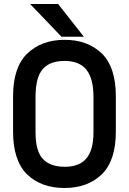

<svg xmlns="http://www.w3.org/2000/svg" viewBox="-20 -920 650 968"><path d="M272.9 -899.9 402.8 -734.9H290L131.8 -899.9ZM116.2 -41Q45.9 -111.3 45.9 -255.9V-435.1Q45.9 -580.1 117.2 -649.9Q189.5 -719.2 306.2 -719.2Q421.9 -719.2 494.1 -649.9Q564 -580.1 564 -435.1V-255.9Q564 -110.4 493.2 -41Q421.4 27.8 305.2 27.8Q188 27.8 116.2 -41ZM451.2 -432.1Q451.2 -524.4 415.5 -568.6Q379.9 -612.8 306.2 -612.8Q231 -612.8 195.8 -571.8Q159.2 -530.8 159.2 -432.1V-252Q159.2 -158.7 195.8 -119.1Q232.9 -79.1 306.2 -79.1Q379.9 -79.1 415.5 -121.3Q451.2 -163.6 451.2 -252Z"/></svg>

Font: D-DIN-PRO SemiBold
Style: Bold
Weight: 600
Designer: datto
Foundry: CyberFei
Version: Version 1.000;hotconv 1.0.109;makeotfexe 2.5.65596